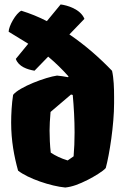

<svg xmlns="http://www.w3.org/2000/svg" viewBox="-20 -836 564 866"><path d="M61.5 -66.4C106.4 -30.8 209.5 3.9 274.4 9.8C306.2 6.3 335.4 -4.4 377 -25.4C404.8 -39.6 444.8 -63.5 457 -78.1C473.6 -138.7 494.6 -273.4 494.6 -370.6V-399.9C494.6 -438 493.2 -482.9 485.4 -516.6C432.6 -571.8 367.2 -630.4 293 -680.7L360.8 -751C342.8 -795.4 282.2 -812.5 253.4 -815.9L191.4 -740.7C154.3 -759.8 115.7 -775.4 76.2 -787.6C51.8 -776.9 19 -717.8 19 -692.9L107.4 -638.7L51.3 -570.3C63.5 -535.6 103 -522.5 135.7 -517.1L197.3 -580.6C230.5 -552.7 260.7 -523.4 289.1 -491.2L287.1 -487.8C269.5 -491.2 252.4 -493.7 237.3 -495.1C187.5 -488.3 67.9 -444.3 39.1 -408.2C32.7 -367.2 30.3 -319.3 30.3 -283.2C30.3 -200.7 43.9 -129.9 61.5 -66.4ZM209 -147.5C205.1 -178.7 203.6 -220.2 203.6 -247.1C203.6 -271 205.1 -294.9 208 -331.1L300.3 -409.7L308.1 -407.7C313 -354.5 316.4 -295.4 316.4 -238.8C316.4 -201.2 314.9 -164.1 312 -130.9L285.2 -112.3C254.4 -121.6 229 -134.3 209 -147.5Z"/></svg>

Font: Fruktur
Style: Regular
Weight: 400
Designer: Viktoriya Grabowska
Foundry: Viktoriya Grabowska
Version: Version 1.002